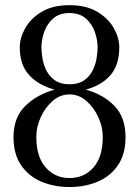

<svg xmlns="http://www.w3.org/2000/svg" viewBox="-20 -715 542 749"><path d="M251 -664.1Q210.9 -664.1 187 -642.6Q163.1 -621.1 152.3 -590.1Q141.6 -559.1 141.6 -530.8Q141.6 -510.3 146 -485.4Q150.4 -460.4 162.1 -438Q173.8 -415.5 195.3 -400.9Q216.8 -386.2 251 -386.2Q285.6 -386.2 307.1 -400.9Q328.6 -415.5 340.3 -438Q352.1 -460.4 356.4 -485.4Q360.8 -510.3 360.8 -530.8Q360.8 -559.1 350.1 -590.1Q339.4 -621.1 315.2 -642.6Q291 -664.1 251 -664.1ZM251 -694.8Q316.4 -694.8 359.6 -668.9Q402.8 -643.1 424.1 -605Q445.3 -566.9 445.3 -530.8Q445.3 -462.4 411.6 -422.6Q377.9 -382.8 314.5 -365.2Q382.8 -346.7 426.3 -302Q469.7 -257.3 469.7 -179.7Q469.7 -113.8 440.2 -70.6Q410.6 -27.3 361.1 -6.3Q311.5 14.6 251 14.6Q190.9 14.6 141.4 -6.3Q91.8 -27.3 62.3 -70.6Q32.7 -113.8 32.7 -179.7Q32.7 -257.3 78.9 -302Q125 -346.7 192.9 -365.2Q129.4 -382.8 93.3 -422.6Q57.1 -462.4 57.1 -530.8Q57.1 -566.9 78.4 -605Q99.6 -643.1 142.6 -668.9Q185.5 -694.8 251 -694.8ZM251 -20.5Q308.6 -20.5 344.7 -61.8Q380.9 -103 380.9 -181.6Q380.9 -219.7 363.5 -257.8Q346.2 -295.9 316.9 -321.3Q287.6 -346.7 251 -346.7Q214.8 -346.7 185.5 -321.3Q156.2 -295.9 138.9 -257.8Q121.6 -219.7 121.6 -181.6Q121.6 -103 158.2 -61.8Q194.8 -20.5 251 -20.5Z"/></svg>

Font: BabelStone Roman
Style: Regular
Weight: 400
Designer: Walt Agee, Victor Gaultney, Peter Martin, Debbi Hosken, Becca Hirsbrunner (SIL); Andrew West (BabelStone)
Foundry: BabelStone
Version: Version 16.000